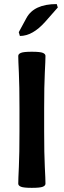

<svg xmlns="http://www.w3.org/2000/svg" viewBox="-20 -906 312 934"><path d="M201.2 -12.7Q201.2 -2.9 188.2 2.4Q175.3 7.8 134.8 7.8Q95.2 7.8 82 2.4Q68.8 -2.9 68.8 -12.7Q68.8 -33.2 71.8 -94.7Q74.7 -156.2 74.7 -267.6V-378.9Q74.7 -490.2 71.8 -551.8Q68.8 -613.3 68.8 -633.8Q68.8 -643.6 82 -648.9Q95.2 -654.3 134.8 -654.3Q175.3 -654.3 188.2 -648.9Q201.2 -643.6 201.2 -633.8Q201.2 -613.3 198 -551.8Q194.8 -490.2 194.8 -378.9V-267.6Q194.8 -156.2 198 -94.7Q201.2 -33.2 201.2 -12.7ZM76.7 -731 71.3 -749.5 108.4 -817.9Q145 -886.2 255.9 -886.2L261.2 -869.6L200.2 -800.3Q138.7 -731 76.7 -731Z"/></svg>

Font: ALMAS
Style: Bold
Weight: 700
Designer: ALMAS Font/ by Husham Jawad Kadhim, derived from the Bainsely font by/ Paul James MIller
Foundry: High-Logic / Made with FontCreator
Version: Version 1.411;September 19, 2021;FontCreator 14.0.0.2814 32-